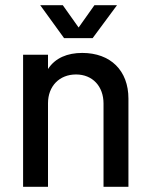

<svg xmlns="http://www.w3.org/2000/svg" viewBox="-20 -720 588 740"><path d="M337 -573 431 -700H344L283 -614L222 -700H135L227 -573ZM297 -516C240 -516 193 -497 165 -454V-509H69V0H165V-322C165 -388 209 -433 273 -433C337 -433 379 -387 379 -321V0H475V-340C475 -448 406 -516 297 -516Z"/></svg>

Font: Arthouse Owned Medium
Style: Regular
Weight: 500
Designer: Jeremy Tribby
Foundry: Tribby Type
Version: Version 1.000;PS 001.000;hotconv 1.0.88;makeotf.lib2.5.64775